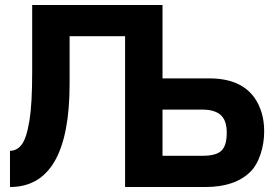

<svg xmlns="http://www.w3.org/2000/svg" viewBox="-20 -749 1118 769"><path d="M1038.1 -223.1Q1038.1 -174.3 1023.2 -130.4Q1008.3 -86.4 983.9 -62Q921.9 0 803.2 0H481V-604H258.8V-414.1Q258.8 0 20 0V-145Q47.9 -145 66.9 -169.9Q86.4 -195.3 98.1 -267.1Q108.9 -333 108.9 -460V-729H630.9V-435.1H817.9Q985.8 -435.1 1027.8 -297.9Q1038.1 -263.7 1038.1 -223.1ZM888.2 -217.8Q888.2 -266.6 864 -288.3Q839.8 -310.1 789.1 -310.1H630.9V-125H791Q845.2 -125 866.7 -145.3Q888.2 -165.5 888.2 -217.8Z"/></svg>

Font: Miedinger*
Style: Bold
Weight: 700
Version: Version 001.000